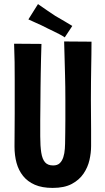

<svg xmlns="http://www.w3.org/2000/svg" viewBox="-20 -910 516 940"><path d="M238 10Q186 10 150.5 -5.5Q115 -21 93 -48.5Q71 -76 61 -112.5Q51 -149 51 -193Q51 -227 51.5 -270Q52 -313 52 -355.5Q52 -398 52 -432Q52 -477 52 -520Q52 -563 51.5 -606.5Q51 -650 49 -696L183 -695Q182 -662 181 -625.5Q180 -589 179.5 -553Q179 -517 178.5 -484.5Q178 -452 178 -426Q178 -397 177.5 -370.5Q177 -344 177 -320.5Q177 -297 177 -277.5Q177 -258 177 -243Q177 -195 182 -163Q187 -131 200.5 -115.5Q214 -100 240 -100Q261 -100 272.5 -111Q284 -122 290 -140.5Q296 -159 297.5 -182.5Q299 -206 299 -230Q299 -240 299.5 -262.5Q300 -285 300 -324Q300 -363 300 -424Q300 -488 298.5 -540.5Q297 -593 296 -634.5Q295 -676 294 -707L428 -706Q428 -673 427.5 -642.5Q427 -612 426.5 -580Q426 -548 425.5 -510Q425 -472 425 -422Q426 -337 426 -277Q426 -217 426 -195Q426 -162 418 -126.5Q410 -91 389 -60Q368 -29 331.5 -9.5Q295 10 238 10ZM297 -727Q284 -736 270 -743Q256 -750 242 -757Q228 -764 213 -771Q198 -779 183 -786Q168 -793 152 -800Q136 -807 119 -815L166 -890Q187 -875 208.5 -860.5Q230 -846 251 -832Q273 -820 294 -807Q315 -794 334 -783Z"/></svg>

Font: Truculenta ExtraBold
Style: Regular
Weight: 800
Version: Version 1.002